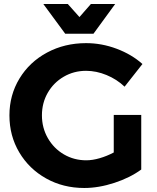

<svg xmlns="http://www.w3.org/2000/svg" viewBox="-20 -926 785 957"><path d="M547 -353H684V-81Q628 -40 550 -14.5Q472 11 400 11Q295 11 210 -36.5Q125 -84 76 -166.5Q27 -249 27 -351Q27 -452 77 -534.5Q127 -617 214.5 -664Q302 -711 409 -711Q487 -711 561.5 -683Q636 -655 690 -607L601 -494Q562 -531 511 -552Q460 -573 409 -573Q348 -573 297.5 -543.5Q247 -514 218 -463.5Q189 -413 189 -351Q189 -289 218.5 -237.5Q248 -186 298.5 -156.5Q349 -127 410 -127Q441 -127 477 -137.5Q513 -148 547 -166ZM433 -906H554L446 -758H305L196 -906H318L376 -841Z"/></svg>

Font: Montserrat SemiBold
Style: Regular
Weight: 600
Designer: Julieta Ulanovsky
Foundry: Julieta Ulanovsky
Version: Version 6.001